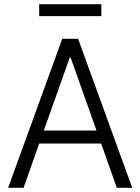

<svg xmlns="http://www.w3.org/2000/svg" viewBox="-20 -891 666 911"><path d="M18.6 0 275.4 -707H350.6L607.4 0H534.2L460 -210H166L91.8 0ZM438 -271.5 315.4 -617.2H310.5L188 -271.5ZM460.9 -814.5H166V-871.1H460.9Z"/></svg>

Font: Pretendard Light
Style: Regular
Weight: 300
Designer: Base glyphs from Inter by Rasmus Andersson; Hangeul glyphs from Noto Sans CJK(Source Han Sans) by Jang Soo-young and Kan
Foundry: Kil Hyung-jin
Version: Version 1.309